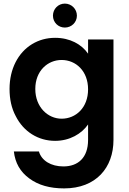

<svg xmlns="http://www.w3.org/2000/svg" viewBox="-20 -773 718 1066"><path d="M67 -129C111 -41 193 9 286 9C367 9 433 -30 469 -82V4C469 103 413 151 332 151C263 151 211 119 196 68H57C64 131 92 181 143 218C193 255 257 273 336 273C514 273 610 157 610 4V-554H469V-475C433 -527 369 -563 286 -563C239 -563 196 -551 158 -528C81 -481 33 -391 33 -279C33 -222 44 -172 67 -129ZM176 -279C176 -380 245 -440 322 -440C401 -440 469 -379 469 -277C469 -175 401 -114 322 -114C246 -114 176 -178 176 -279ZM274 -686C274 -649 303 -620 340 -620C377 -620 407 -649 407 -686C407 -723 377 -753 340 -753C303 -753 274 -723 274 -686Z"/></svg>

Font: Poppins SemiBold
Style: Regular
Weight: 600
Designer: Ninad Kale (Devanagari), Jonny Pinhorn (Latin)
Foundry: Indian Type Foundry
Version: 4.004